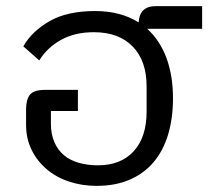

<svg xmlns="http://www.w3.org/2000/svg" viewBox="-20 -594 679 626"><path d="M295 12Q247 12 205 -2Q163 -16 132 -42.5Q101 -69 83 -105.5Q65 -142 65 -187V-238Q65 -268 77 -284.5Q89 -301 128 -301H234V-232H146V-191Q146 -156 157.5 -130Q169 -104 189 -87.5Q209 -71 237.5 -63Q266 -55 299 -55Q374 -55 416 -101Q458 -147 458 -230V-312Q458 -396 412.5 -442.5Q367 -489 286 -489Q224 -489 179 -464Q134 -439 108 -397L56 -443Q84 -492 141.5 -525Q199 -558 290 -558Q373 -558 432 -521Q435 -574 488 -574H639V-500H460Q501 -463 522.5 -405.5Q544 -348 544 -273Q544 -208 528 -155Q512 -102 480.5 -65Q449 -28 402.5 -8Q356 12 295 12Z"/></svg>

Font: IBM Plex Sans Thai
Style: Regular
Weight: 400
Designer: Mike Abbink, Paul van der Laan, Pieter van Rosmalen, Ben Mitchell, Mark Frömberg
Foundry: Bold Monday
Version: Version 1.1